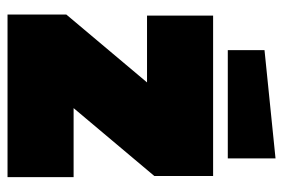

<svg xmlns="http://www.w3.org/2000/svg" viewBox="-144 -626 770 523"><g transform="rotate(90 241.5 -365.0)"><path d="M20 0V-160L205 -380H23V-560H460V-400L275 -180H463V0ZM117 -600V-700L412 -730V-600Z"/></g></svg>

Font: Tektur SemiCondensed Black
Style: Regular
Weight: 900
Width: 4
Designer: Adam Jagosz
Foundry: Adam Jagosz
Version: Version 1.005;gftools[0.9.30]